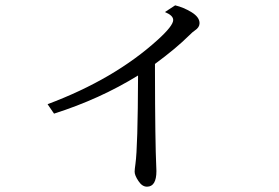

<svg xmlns="http://www.w3.org/2000/svg" viewBox="-20 -639 1040 715"><path d="M157.2 -251Q406.2 -344.2 567.9 -491.2Q625 -543 625 -564.5Q625 -581.5 594.2 -594.2L632.3 -619.1Q663.1 -611.8 692.9 -593.8Q723.1 -575.2 723.1 -552.7Q723.1 -537.1 706.1 -525.9Q698.2 -521 684.1 -506.8Q634.8 -458 557.1 -400.9V-371.6Q557.6 -107.4 562 -16.1Q562.5 -9.3 562.5 -2Q562.5 56.2 527.3 56.2Q509.3 56.2 495.6 35.2Q481.4 14.2 481.4 0.5Q481.4 -7.8 484.4 -28.8Q493.2 -90.3 494.1 -357.9Q351.6 -270 181.2 -215.8Z"/></svg>

Font: BIZ UDMincho
Style: Regular
Weight: 400
Monospace: yes
Designer: TypeBank Co., Ltd.
Foundry: Morisawa Inc.
Version: Version 1.06